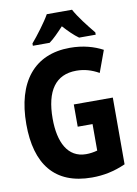

<svg xmlns="http://www.w3.org/2000/svg" viewBox="-101 -996 764 1071"><g transform="rotate(-10 281.5 -460.5)"><path d="M134 -784V-771H229C254 -789 280 -816 312 -850C342 -817 369 -790 396 -771H490V-784C453 -829 408 -886 384 -931H241C219 -891 166 -821 134 -784ZM332 10C397 10 458 -2 523 -31V-409H302V-283H386V-133C365 -127 343 -124 322 -124C218 -124 172 -218 172 -351C172 -509 231 -592 348 -592C394 -592 434 -580 475 -557L520 -680C471 -706 410 -724 335 -724C133 -724 22 -585 22 -346C22 -121 120 10 332 10Z"/></g></svg>

Font: Noto Sans Mono SemiCondensed ExtraBold
Style: Regular
Weight: 800
Width: 4
Designer: Monotype Design Team
Foundry: Monotype Imaging Inc.
Version: Version 2.014